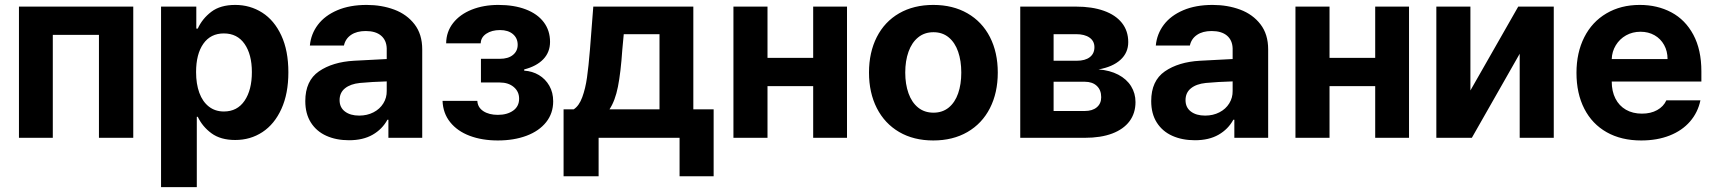

<svg xmlns="http://www.w3.org/2000/svg" viewBox="-20 -557 6931 776"><path d="M56.6 -530.3H518.6V0H379.9V-416H193.4V0H56.6Z M630.9 -530.3H773.4V-441.4H779.3Q797.4 -481.4 834 -509.3Q870.6 -537.1 930.7 -537.1Q990.7 -537.1 1039.6 -506.1Q1088.4 -475.1 1116.9 -413.8Q1145.5 -352.5 1145.5 -264.6Q1145.5 -178.7 1117.4 -116.9Q1089.4 -55.2 1040.8 -23.2Q992.2 8.8 930.7 8.8Q871.6 8.8 834.7 -18.3Q797.9 -45.4 779.3 -85H775.4V199.2H630.9ZM884.8 -106.4Q939 -106.4 968.5 -149.9Q998 -193.4 998 -265.6Q998 -336.9 968.5 -379.4Q939 -421.9 884.8 -421.9Q831.1 -421.9 801.8 -380.1Q772.5 -338.4 772.5 -265.6Q772.5 -217.8 785.6 -181.9Q798.8 -146 824.2 -126.2Q849.6 -106.4 884.8 -106.4Z M1411.1 -311.5Q1464.8 -314.9 1543 -318.4V-361.3Q1542 -394.5 1520 -413.1Q1498 -431.6 1458 -431.6Q1421.9 -431.6 1398.9 -416Q1376 -400.4 1370.1 -373H1232.4Q1236.8 -419.9 1264.9 -457Q1293 -494.1 1343.3 -515.6Q1393.6 -537.1 1461.9 -537.1Q1522.5 -537.1 1573.5 -518.1Q1624.5 -499 1655.5 -458.7Q1686.5 -418.5 1686.5 -357.4V0H1549.8V-73.2H1545.9Q1524.9 -34.7 1486.1 -12.5Q1447.3 9.8 1390.6 9.8Q1338.9 9.8 1299.1 -8.1Q1259.3 -25.9 1236.6 -61.5Q1213.9 -97.2 1213.9 -148.4Q1213.9 -230.5 1269 -268.6Q1324.2 -306.6 1411.1 -311.5ZM1431.6 -89.8Q1463.9 -89.8 1489.5 -103Q1515.1 -116.2 1529.3 -139.2Q1543.5 -162.1 1543 -189.5V-228Q1520 -227.5 1486.3 -225.6Q1452.6 -223.6 1434.6 -221.7Q1396.5 -217.8 1374.5 -200.2Q1352.5 -182.6 1352.5 -152.3Q1352.5 -122.6 1374.3 -106.2Q1396 -89.8 1431.6 -89.8Z M1992.2 -92.8Q2029.8 -92.8 2054 -109.9Q2078.1 -127 2078.1 -158.2Q2078.1 -187 2056.4 -205.3Q2034.7 -223.6 2000 -223.6H1923.8V-319.3H2000Q2034.2 -319.3 2053.2 -335Q2072.3 -350.6 2072.3 -376Q2072.3 -402.8 2053 -419.2Q2033.7 -435.5 2001 -435.5Q1967.3 -435.5 1945.3 -420.7Q1923.3 -405.8 1922.9 -381.8H1783.2Q1783.7 -428.7 1811.3 -463.9Q1838.9 -499 1886.7 -518.1Q1934.6 -537.1 1994.1 -537.1Q2058.1 -537.1 2105.2 -519Q2152.3 -501 2177.7 -467.3Q2203.1 -433.6 2203.1 -387.7Q2203.1 -346.2 2175.8 -317.6Q2148.4 -289.1 2098.6 -276.4V-271.5Q2131.3 -269.5 2158 -253.7Q2184.6 -237.8 2200.2 -210.4Q2215.8 -183.1 2215.8 -147.5Q2215.8 -99.1 2187.3 -63.2Q2158.7 -27.3 2107.9 -8.3Q2057.1 10.7 1992.2 10.7Q1928.2 10.7 1878.4 -8.1Q1828.6 -26.9 1799.6 -63Q1770.5 -99.1 1768.6 -149.4H1909.2Q1910.6 -123 1933.3 -107.9Q1956.1 -92.8 1992.2 -92.8Z M2257.8 -115.2H2298.8Q2320.3 -128.9 2333.3 -164.1Q2346.2 -199.2 2352.5 -244.1Q2358.9 -289.1 2364.3 -355.5L2377.9 -530.3H2782.2V-115.2H2864.3V155.3H2726.6V0H2399.4V155.3H2257.8ZM2645.5 -115.2V-418.9H2501L2495.1 -355.5Q2488.8 -263.2 2477.5 -206.5Q2466.3 -149.9 2443.4 -115.2Z M3082 -323.2H3266.6V-530.3H3403.3V0H3266.6V-209H3082V0H2944.3V-530.3H3082Z M3492.2 -263.7Q3492.2 -345.2 3523.7 -407.2Q3555.2 -469.2 3614 -503.2Q3672.9 -537.1 3752 -537.1Q3831.1 -537.1 3890.1 -503.2Q3949.2 -469.2 3981 -407.2Q4012.7 -345.2 4012.7 -263.7Q4012.7 -182.1 3981 -119.9Q3949.2 -57.6 3890.1 -23.4Q3831.1 10.7 3752 10.7Q3672.9 10.7 3614.3 -23.4Q3555.7 -57.6 3523.9 -119.9Q3492.2 -182.1 3492.2 -263.7ZM3865.2 -263.7Q3865.2 -311 3852.5 -347.9Q3839.8 -384.8 3814.5 -405.8Q3789.1 -426.8 3752.9 -426.8Q3716.3 -426.8 3690.7 -405.8Q3665 -384.8 3651.9 -347.9Q3638.7 -311 3638.7 -263.7Q3638.7 -216.8 3651.9 -179.9Q3665 -143.1 3690.7 -122.3Q3716.3 -101.6 3752.9 -101.6Q3789.1 -101.6 3814.5 -122.3Q3839.8 -143.1 3852.5 -179.7Q3865.2 -216.3 3865.2 -263.7Z M4103.5 -530.3H4329.1Q4394 -530.3 4441.4 -513.4Q4488.8 -496.6 4514.4 -464.4Q4540 -432.1 4540 -386.7Q4540 -343.8 4508.5 -315.2Q4477.1 -286.6 4419.9 -276.4Q4465.8 -272.9 4499.8 -255.1Q4533.7 -237.3 4551.5 -208.5Q4569.3 -179.7 4569.3 -144.5Q4569.3 -99.6 4545.2 -67.1Q4521 -34.7 4475.1 -17.3Q4429.2 0 4364.3 0H4103.5ZM4430.7 -164.1Q4430.7 -193.4 4412.8 -210Q4395 -226.6 4364.3 -226.6H4238.3V-108.4H4364.3Q4395 -108.4 4412.8 -123.3Q4430.7 -138.2 4430.7 -164.1ZM4403.3 -366.2Q4403.3 -391.1 4383.5 -405Q4363.8 -418.9 4329.1 -418.9H4238.3V-311.5H4332Q4365.7 -311.5 4384.5 -325.9Q4403.3 -340.3 4403.3 -366.2Z M4830.1 -311.5Q4883.8 -314.9 4961.9 -318.4V-361.3Q4960.9 -394.5 4939 -413.1Q4917 -431.6 4877 -431.6Q4840.8 -431.6 4817.9 -416Q4794.9 -400.4 4789.1 -373H4651.4Q4655.8 -419.9 4683.8 -457Q4711.9 -494.1 4762.2 -515.6Q4812.5 -537.1 4880.9 -537.1Q4941.4 -537.1 4992.4 -518.1Q5043.5 -499 5074.5 -458.7Q5105.5 -418.5 5105.5 -357.4V0H4968.8V-73.2H4964.8Q4943.8 -34.7 4905 -12.5Q4866.2 9.8 4809.6 9.8Q4757.8 9.8 4718 -8.1Q4678.2 -25.9 4655.5 -61.5Q4632.8 -97.2 4632.8 -148.4Q4632.8 -230.5 4688 -268.6Q4743.2 -306.6 4830.1 -311.5ZM4850.6 -89.8Q4882.8 -89.8 4908.4 -103Q4934.1 -116.2 4948.2 -139.2Q4962.4 -162.1 4961.9 -189.5V-228Q4939 -227.5 4905.3 -225.6Q4871.6 -223.6 4853.5 -221.7Q4815.4 -217.8 4793.5 -200.2Q4771.5 -182.6 4771.5 -152.3Q4771.5 -122.6 4793.2 -106.2Q4814.9 -89.8 4850.6 -89.8Z M5353.5 -323.2H5538.1V-530.3H5674.8V0H5538.1V-209H5353.5V0H5215.8V-530.3H5353.5Z M6116.2 -530.3H6259.8V0H6122.1V-339.8L5928.7 0H5785.2V-530.3H5922.9V-191.4Z M6351.6 -262.7Q6351.6 -344.2 6383.1 -406.5Q6414.6 -468.8 6472.7 -502.9Q6530.8 -537.1 6607.4 -537.1Q6678.7 -537.1 6735.1 -507.1Q6791.5 -477.1 6824 -416.5Q6856.4 -356 6856.4 -268.6V-227.5H6494.1Q6494.1 -188 6509 -158.7Q6523.9 -129.4 6551.5 -113.5Q6579.1 -97.7 6616.2 -97.7Q6651.9 -97.7 6677.7 -112.1Q6703.6 -126.5 6714.8 -151.4H6852.5Q6842.3 -102.5 6810.5 -65.9Q6778.8 -29.3 6728.3 -9.3Q6677.7 10.7 6613.3 10.7Q6532.7 10.7 6473.9 -22.5Q6415 -55.7 6383.3 -117.4Q6351.6 -179.2 6351.6 -262.7ZM6719.7 -318.4Q6719.7 -350.1 6705.8 -375.2Q6691.9 -400.4 6667 -414.6Q6642.1 -428.7 6610.4 -428.7Q6578.1 -428.7 6552 -414.1Q6525.9 -399.4 6510.5 -374Q6495.1 -348.6 6494.1 -318.4Z"/></svg>

Font: Pretendard JP
Style: Bold
Weight: 700
Designer: Base glyphs from Inter by Rasmus Andersson; Hangeul glyphs from Noto Sans CJK(Source Han Sans) by Jang Soo-young and Kan
Foundry: Kil Hyung-jin
Version: Version 1.309